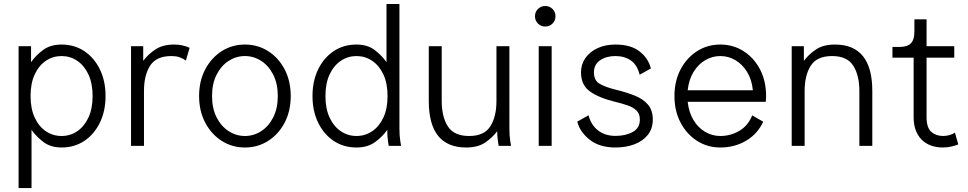

<svg xmlns="http://www.w3.org/2000/svg" viewBox="-20 -743 4929 978"><path d="M140.6 -81.5V214.8H74.7V-507.8H138.2V-426.3Q162.6 -461.4 200 -488.8Q237.3 -516.1 293.5 -516.1Q359.4 -516.1 409.9 -482.2Q460.4 -448.2 489 -389.2Q517.6 -330.1 517.6 -253.9Q517.6 -177.7 489 -118.7Q460.4 -59.6 409.9 -25.6Q359.4 8.3 293.5 8.3Q238.8 8.3 202.1 -19Q165.5 -46.4 140.6 -81.5ZM135.7 -253.9Q135.7 -189 157 -143.6Q178.2 -98.1 214.1 -74.2Q250 -50.3 293.5 -50.3Q337.4 -50.3 373 -74.2Q408.7 -98.1 430.2 -143.6Q451.7 -189 451.7 -253.9Q451.7 -318.8 430.2 -364.3Q408.7 -409.7 373 -433.6Q337.4 -457.5 293.5 -457.5Q250 -457.5 214.1 -433.6Q178.2 -409.7 157 -364.3Q135.7 -318.8 135.7 -253.9Z M926.8 -434.6Q911.6 -445.8 893.8 -451.7Q876 -457.5 853 -457.5Q775.9 -457.5 744.6 -408.4Q713.4 -359.4 713.4 -279.3V0H647.5V-507.8H709.5V-433.1Q734.9 -466.8 772 -491.5Q809.1 -516.1 867.7 -516.1Q909.7 -516.1 945.8 -499.5Z M994.1 -253.9Q994.1 -330.1 1025.1 -389.2Q1056.2 -448.2 1109.1 -482.2Q1162.1 -516.1 1227.5 -516.1Q1293.5 -516.1 1346.4 -482.2Q1399.4 -448.2 1430.2 -389.2Q1460.9 -330.1 1460.9 -253.9Q1460.9 -177.7 1430.2 -118.7Q1399.4 -59.6 1346.4 -25.6Q1293.5 8.3 1227.5 8.3Q1162.1 8.3 1109.1 -25.6Q1056.2 -59.6 1025.1 -118.7Q994.1 -177.7 994.1 -253.9ZM1060.1 -253.9Q1060.1 -190.9 1083.3 -145.3Q1106.4 -99.6 1144.8 -75Q1183.1 -50.3 1227.5 -50.3Q1272.5 -50.3 1310.5 -75Q1348.6 -99.6 1371.8 -145.3Q1395 -190.9 1395 -253.9Q1395 -316.9 1371.8 -362.5Q1348.6 -408.2 1310.5 -432.9Q1272.5 -457.5 1227.5 -457.5Q1183.1 -457.5 1144.8 -432.9Q1106.4 -408.2 1083.3 -362.5Q1060.1 -316.9 1060.1 -253.9Z M2014.6 -88.4Q2014.6 -51.8 2018.8 -25.9Q2022.9 0 2022.9 0H1960Q1960 0 1956.3 -24.2Q1952.6 -48.3 1952.6 -81.5Q1928.2 -46.4 1890.1 -19Q1852.1 8.3 1795.9 8.3Q1730 8.3 1679.4 -25.6Q1628.9 -59.6 1600.3 -118.7Q1571.8 -177.7 1571.8 -253.9Q1571.8 -330.1 1600.3 -389.2Q1628.9 -448.2 1679.4 -482.2Q1730 -516.1 1795.9 -516.1Q1851.1 -516.1 1887.7 -488.8Q1924.3 -461.4 1948.7 -426.3V-722.7H2014.6ZM1954.1 -253.9Q1954.1 -318.8 1932.6 -364.3Q1911.1 -409.7 1875.2 -433.6Q1839.4 -457.5 1795.9 -457.5Q1752.4 -457.5 1716.6 -433.6Q1680.7 -409.7 1659.2 -364.3Q1637.7 -318.8 1637.7 -253.9Q1637.7 -189 1659.2 -143.6Q1680.7 -98.1 1716.6 -74.2Q1752.4 -50.3 1795.9 -50.3Q1839.4 -50.3 1875.2 -74.2Q1911.1 -98.1 1932.6 -143.6Q1954.1 -189 1954.1 -253.9Z M2230 -507.8V-228.5Q2230 -148.4 2261.2 -99.4Q2292.5 -50.3 2369.6 -50.3Q2446.3 -50.3 2477.5 -99.4Q2508.8 -148.4 2508.8 -228.5V-507.8H2574.7V-88.4Q2574.7 -51.8 2578.9 -25.9Q2583 0 2583 0H2520Q2520 0 2516.4 -23.4Q2512.7 -46.9 2512.7 -74.7Q2487.3 -41 2450.4 -16.4Q2413.6 8.3 2355 8.3Q2164.1 8.3 2164.1 -228.5V-507.8Z M2724.1 0V-507.8H2790V0ZM2705.1 -660.2Q2705.1 -682.1 2720.2 -697.3Q2735.4 -712.4 2757.3 -712.4Q2779.3 -712.4 2794.4 -697.3Q2809.6 -682.1 2809.6 -660.2Q2809.6 -638.2 2794.4 -623Q2779.3 -607.9 2757.3 -607.9Q2735.4 -607.9 2720.2 -623Q2705.1 -638.2 2705.1 -660.2Z M3114.7 -516.1Q3191.9 -516.1 3236.8 -481.9Q3281.7 -447.8 3295.4 -394.5L3238.3 -362.3Q3225.6 -412.6 3193.4 -435.1Q3161.1 -457.5 3114.7 -457.5Q3068.4 -457.5 3036.9 -436Q3005.4 -414.6 3005.4 -374.5Q3005.4 -333 3034.4 -316.2Q3063.5 -299.3 3114.7 -286.6Q3169.4 -273.4 3212.4 -256.3Q3255.4 -239.3 3280.3 -210.4Q3305.2 -181.6 3305.2 -133.8Q3305.2 -87.9 3280 -56.2Q3254.9 -24.4 3211.7 -8.1Q3168.5 8.3 3114.7 8.3Q3034.2 8.3 2984.1 -31Q2934.1 -70.3 2920.4 -123.5L2978 -155.8Q2990.2 -106.9 3026.1 -78.9Q3062 -50.8 3114.7 -50.8Q3167.5 -50.8 3203.4 -71Q3239.3 -91.3 3239.3 -133.8Q3239.3 -163.1 3222.4 -179.7Q3205.6 -196.3 3177.2 -206.1Q3148.9 -215.8 3114.7 -224.1Q3032.7 -243.7 2986.1 -276.4Q2939.5 -309.1 2939.5 -374.5Q2939.5 -415.5 2961.9 -447.5Q2984.4 -479.5 3023.9 -497.8Q3063.5 -516.1 3114.7 -516.1Z M3811.5 -155.3 3867.7 -123Q3838.4 -60.1 3780 -25.9Q3721.7 8.3 3648.9 8.3Q3583.5 8.3 3530.5 -25.6Q3477.5 -59.6 3446.5 -118.7Q3415.5 -177.7 3415.5 -253.9Q3415.5 -330.1 3446.5 -389.2Q3477.5 -448.2 3530.5 -482.2Q3583.5 -516.1 3648.9 -516.1Q3714.8 -516.1 3767.8 -482.2Q3820.8 -448.2 3851.6 -389.2Q3882.3 -330.1 3882.3 -253.9Q3882.3 -240.7 3880.9 -224.6H3482.9Q3488.8 -170.4 3512.5 -131.3Q3536.1 -92.3 3572 -71.3Q3607.9 -50.3 3648.9 -50.3Q3701.2 -50.3 3745.8 -76.4Q3790.5 -102.5 3811.5 -155.3ZM3648.9 -457.5Q3607.9 -457.5 3572.3 -436.5Q3536.6 -415.5 3512.7 -376.5Q3488.8 -337.4 3482.9 -283.2H3814.9Q3809.6 -337.4 3785.6 -376.5Q3761.7 -415.5 3726.1 -436.5Q3690.4 -457.5 3648.9 -457.5Z M4357.4 0V-279.3Q4357.4 -359.4 4326.2 -408.4Q4294.9 -457.5 4218.3 -457.5Q4141.1 -457.5 4109.9 -408.4Q4078.6 -359.4 4078.6 -279.3V0H4012.7V-507.8H4074.7V-433.1Q4100.1 -466.8 4137.2 -491.5Q4174.3 -516.1 4232.9 -516.1Q4423.3 -516.1 4423.3 -279.3V0Z M4562 -503.9Q4602.1 -503.9 4619.9 -522.5Q4637.7 -541 4637.7 -581.1V-644.5H4699.7V-507.8H4840.8V-449.2H4699.7V-146.5Q4699.7 -92.3 4723.9 -71.3Q4748 -50.3 4784.2 -50.3Q4799.3 -50.3 4816.4 -54.9Q4833.5 -59.6 4844.2 -67.4L4861.3 -7.3Q4845.7 -1 4824.7 3.7Q4803.7 8.3 4784.2 8.3Q4713.9 8.3 4673.8 -32.7Q4633.8 -73.7 4633.8 -146.5V-449.2H4525.9V-503.9Z"/></svg>

Font: Giphurs Light
Style: Regular
Weight: 300
Version: Version 0.920; ttfautohint (v1.8.4.7-5d5b)